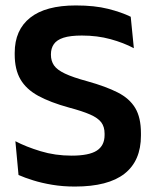

<svg xmlns="http://www.w3.org/2000/svg" viewBox="-20 -672 573 705"><path d="M255 13Q210.5 13 171.8 6.5Q133 0 101.8 -9.8Q70.5 -19.5 48 -29.5L36.5 -153.5Q75.5 -133 129 -116.8Q182.5 -100.5 243 -100.5Q307 -100.5 335.5 -119Q364 -137.5 364 -176V-181.5Q364 -206.5 351.8 -222.8Q339.5 -239 311 -251.5Q282.5 -264 233.5 -277Q164.5 -296 120.2 -320.2Q76 -344.5 55 -380.8Q34 -417 34 -472V-478Q34 -562 90.8 -607Q147.5 -652 258.5 -652Q327.5 -652 377 -639.5Q426.5 -627 460 -610.5L471.5 -495Q434 -515 385.8 -528.2Q337.5 -541.5 280.5 -541.5Q238 -541.5 213.2 -533.5Q188.5 -525.5 177.8 -510Q167 -494.5 167 -472.5V-471Q167 -448.5 178.2 -432Q189.5 -415.5 218.5 -401.8Q247.5 -388 301 -373.5Q369 -354.5 412.2 -332.5Q455.5 -310.5 476.5 -275.5Q497.5 -240.5 497.5 -183V-174Q497.5 -81.5 437.2 -34.2Q377 13 255 13Z"/></svg>

Font: Anek Bangla Medium SemiBold
Style: Regular
Weight: 600
Version: Version 1.003